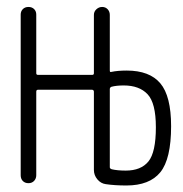

<svg xmlns="http://www.w3.org/2000/svg" viewBox="-20 -540 540 566"><path d="M303.7 -277.3V-46.9Q303.7 -43 309.6 -41Q326.2 -37.1 350.6 -37.1Q395.5 -37.1 417.5 -64Q439.5 -90.8 439.5 -165Q439.5 -236.3 415 -262.2Q390.6 -288.1 344.7 -288.1Q323.2 -288.1 308.6 -284.2Q303.7 -282.2 303.7 -277.3ZM41 -23.4V-497.1Q41 -506.8 47.4 -513.2Q53.7 -519.5 64 -519.5Q74.2 -519.5 80.6 -513.2Q86.9 -506.8 86.9 -497.1V-324.2Q86.9 -319.3 91.8 -319.3H252Q256.8 -319.3 256.8 -324.2V-496.1Q256.8 -505.9 264.2 -512.7Q271.5 -519.5 281.2 -519.5Q291 -519.5 297.4 -512.7Q303.7 -505.9 303.7 -496.1V-332Q303.7 -326.2 308.6 -328.1Q327.1 -332 353.5 -332Q420.9 -332 452.6 -294.4Q484.4 -256.8 484.4 -168Q484.4 -71.3 452.6 -32.2Q420.9 6.8 352.5 6.8Q318.4 6.8 292 2.9Q277.3 1 267.1 -11.2Q256.8 -23.4 256.8 -39.1V-269.5Q256.8 -274.4 252 -275.4H91.8Q86.9 -275.4 86.9 -269.5V-23.4Q86.9 -13.7 80.6 -6.8Q74.2 0 64 0Q53.7 0 47.4 -6.3Q41 -12.7 41 -23.4Z"/></svg>

Font: Rounded-L Mgen+ 1m light
Style: Regular
Weight: 200
Designer: [Source Han Sans]
Ryoko NISHIZUKA  (kana & ideographs); Paul D. Hunt (Latin, Greek & Cyrillic); Wenlong ZHANG  (bopomofo
Version: Version 1.059.20150602